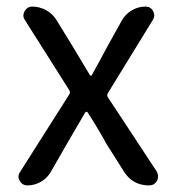

<svg xmlns="http://www.w3.org/2000/svg" viewBox="-20 -563 537 583"><path d="M63.5 0Q47.9 0 40 -13.7Q36.1 -20.5 36.1 -26.4Q36.1 -33.2 41 -41L190.4 -276.4Q194.3 -283.2 190.4 -289.1L55.7 -502Q46.9 -514.6 54.7 -528.8Q62.5 -543 78.1 -543Q100.6 -543 120.6 -531.7Q140.6 -520.5 152.3 -501L200.2 -422.9Q202.1 -419.9 252.9 -335Q253.9 -333 255.9 -333Q257.8 -333 258.8 -335Q275.4 -364.3 306.6 -422.9L350.6 -502Q361.3 -520.5 380.4 -531.7Q399.4 -543 421.9 -543Q437.5 -543 444.8 -529.3Q452.1 -515.6 444.3 -502.9L307.6 -280.3Q303.7 -274.4 307.6 -267.6L456.1 -42Q460 -34.2 460 -27.3Q460 -20.5 457 -14.6Q449.2 0 432.6 0Q382.8 0 356.4 -42L302.7 -127Q278.3 -171.9 246.1 -221.7Q245.1 -223.6 242.7 -223.6Q240.2 -223.6 238.8 -221.7Q237.3 -219.7 183.6 -127L134.8 -42Q124 -22.5 104.5 -11.2Q85 0 63.5 0Z"/></svg>

Font: Gen Jyuu Gothic P Regular
Style: Regular
Weight: 400
Designer: [Source Han Sans]
Ryoko NISHIZUKA  (kana & ideographs); Paul D. Hunt (Latin, Greek & Cyrillic); Wenlong ZHANG  (bopomofo
Version: Version 1.002.20150607